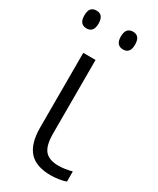

<svg xmlns="http://www.w3.org/2000/svg" viewBox="-190 -784 701 852"><g transform="rotate(30 161.0 -357.5)"><path d="M2 -679Q2 -703 11 -714Q20 -725 39 -725Q75 -725 75 -679Q75 -634 39 -634Q2 -634 2 -679ZM189 -679Q189 -725 226 -725Q262 -725 262 -679Q262 -634 226 -634Q208 -634 198.5 -645.5Q189 -657 189 -679ZM81 -151V-533H144V-156Q144 -95 165.5 -69.5Q187 -44 236 -44Q266 -44 304 -54V-2Q291 3 269 6.5Q247 10 227 10Q151 10 116 -29.5Q81 -69 81 -151Z"/></g></svg>

Font: OpenSansMMV
Style: Light
Weight: 300
Foundry: Ascender Corporation
Version: Version 4.001